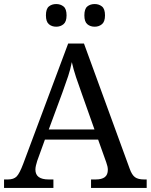

<svg xmlns="http://www.w3.org/2000/svg" viewBox="-20 -929 745 949"><path d="M0 0V-42H19Q48 -42 62.5 -57Q77 -72 95 -120L317 -714H395L621 -95Q632 -64 647.5 -53Q663 -42 692 -42H705V0H430V-42H453Q483 -42 498 -53.5Q513 -65 513 -90Q513 -98 511 -107Q509 -116 505 -127L465 -239H202L164 -134Q160 -122 157.5 -110.5Q155 -99 155 -91Q155 -66 171.5 -54Q188 -42 221 -42H244V0ZM221 -289H447L385 -464Q369 -508 356 -547Q343 -586 335 -622Q328 -586 317 -553Q306 -520 289 -473ZM448 -797Q426 -797 411.5 -809.5Q397 -822 397 -853Q397 -885 411.5 -897Q426 -909 448 -909Q469 -909 484 -897Q499 -885 499 -853Q499 -822 484 -809.5Q469 -797 448 -797ZM258 -797Q236 -797 221.5 -809.5Q207 -822 207 -853Q207 -885 221.5 -897Q236 -909 258 -909Q279 -909 294 -897Q309 -885 309 -853Q309 -822 294 -809.5Q279 -797 258 -797Z"/></svg>

Font: Noto Naskh Arabic UI
Style: Regular
Weight: 400
Designer: Monotype Design Team, David Williams, Mohamad Dakak and Nizar Qandah
Foundry: Monotype Imaging Inc.
Version: Version 2.014